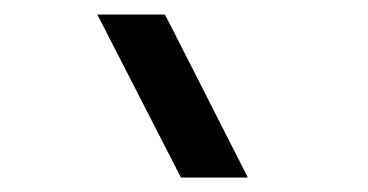

<svg xmlns="http://www.w3.org/2000/svg" viewBox="-20 -397 510 266"><path d="M230.7 -151 114.8 -376.9H208.6L323.4 -151Z"/></svg>

Font: Genos Thin
Style: Regular
Weight: 100
Designer: Robert E. Leuschke
Foundry: Robert E. Leuschke
Version: Version 1.010